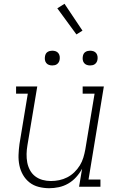

<svg xmlns="http://www.w3.org/2000/svg" viewBox="-20 -987 640 1015"><path d="M240 8Q212 8 184.5 1Q157 -6 136 -22.5Q115 -39 101.5 -62.5Q88 -86 82.5 -113Q77 -140 78 -168.5Q79 -197 83 -226L127 -492H65V-530H177L125 -219Q121 -196 120.5 -173Q120 -150 124 -128.5Q128 -107 138.5 -87.5Q149 -68 166 -55Q183 -42 204.5 -36Q226 -30 249 -30Q271 -30 293 -34.5Q315 -39 335.5 -49.5Q356 -60 373 -76.5Q390 -93 402 -112.5Q414 -132 420.5 -153.5Q427 -175 431 -197L480 -492H417V-530H529L448 -38H511V0H398L414 -95Q401 -71 382.5 -50.5Q364 -30 340.5 -16.5Q317 -3 291 2.5Q265 8 240 8ZM456 -641Q447 -641 438.5 -644Q430 -647 424.5 -654Q419 -661 417.5 -670.5Q416 -680 418 -690Q419 -696 422 -702Q425 -708 431 -712Q437 -716 443.5 -717.5Q450 -719 456 -719Q466 -719 474.5 -716Q483 -713 488.5 -706Q494 -699 495.5 -689.5Q497 -680 495 -670Q494 -664 490.5 -658Q487 -652 481.5 -648Q476 -644 469.5 -642.5Q463 -641 456 -641ZM256 -641Q247 -641 238.5 -644Q230 -647 224.5 -654Q219 -661 217.5 -670.5Q216 -680 218 -690Q219 -696 222 -702Q225 -708 231 -712Q237 -716 243.5 -717.5Q250 -719 256 -719Q266 -719 274.5 -716Q283 -713 288.5 -706Q294 -699 295.5 -689.5Q297 -680 295 -670Q294 -664 290.5 -658Q287 -652 281.5 -648Q276 -644 269.5 -642.5Q263 -641 256 -641ZM384 -805 283 -943 321 -967 416 -825Z"/></svg>

Font: Iosevka Slab XLtExObl
Style: Regular
Weight: 200
Width: 7
Italic angle: -9°
Monospace: yes
Designer: Belleve Invis
Foundry: Belleve Invis
Version: Version 11.1.1; ttfautohint (v1.8.3)